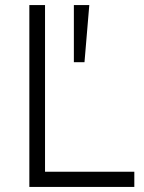

<svg xmlns="http://www.w3.org/2000/svg" viewBox="-20 -739 571 759"><path d="M96 0V-719H158V-60H511V0ZM272 -493V-719H333L314 -493Z"/></svg>

Font: Nunitoga
Style: Light
Weight: 300
Designer: Vernon Adams
Foundry: Vernon Adams
Version: Version 1.0